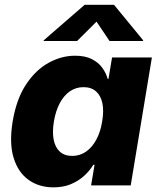

<svg xmlns="http://www.w3.org/2000/svg" viewBox="-20 -786 675 814"><path d="M207 8.3Q145.5 8.3 101.1 -23.4Q56.6 -55.2 37.6 -117.4Q18.6 -179.7 33.7 -271Q49.3 -365.2 89.8 -427Q130.4 -488.8 185.3 -519.3Q240.2 -549.8 298.3 -549.8Q340.8 -549.8 368.9 -535.6Q397 -521.5 413.3 -499Q429.7 -476.6 436.5 -451.7H439.9L455.1 -542.5H624L534.2 0H366.2L380.9 -87.4H375.5Q360.4 -62 336.4 -40.3Q312.5 -18.6 280.3 -5.1Q248 8.3 207 8.3ZM286.1 -125Q318.8 -125 344.7 -143.1Q370.6 -161.1 388.4 -194.1Q406.2 -227.1 413.1 -271Q420.9 -315.9 414.1 -348.4Q407.2 -380.9 387 -398.7Q366.7 -416.5 334 -416.5Q301.3 -416.5 275.6 -398.4Q250 -380.4 232.9 -347.7Q215.8 -314.9 208.5 -271Q201.2 -227.1 207.5 -194.1Q213.9 -161.1 233.6 -143.1Q253.4 -125 286.1 -125ZM307.1 -612.3H165L165.5 -615.2L338.9 -765.6H463.4L586.9 -615.2L586.4 -612.3H444.3L389.2 -694.3Z"/></svg>

Font: Inter 16pt ExtraBold
Style: Italic
Weight: 800
Italic angle: -9.3988°
Version: Version 4.001;git-66647c0bb